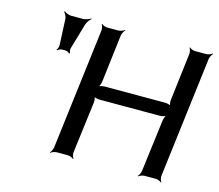

<svg xmlns="http://www.w3.org/2000/svg" viewBox="-98 -797 1064 933"><g transform="rotate(15 434.0 -330.5)"><path d="M778 -20 853 -629C854 -638 862 -653 868 -658L866 -660C860 -655 845 -649 836 -649H779C770 -649 755 -655 751 -660L749 -658C753 -653 757 -638 756 -629L727 -389C726 -380 728 -363 732 -358L734 -360C730 -365 713 -369 704 -369H399C390 -369 373 -365 367 -360L369 -358C375 -363 381 -380 382 -389L411 -629C412 -638 420 -653 426 -658L424 -660C418 -655 403 -649 394 -649H337C328 -649 313 -655 309 -660L307 -658C311 -653 315 -638 314 -629L239 -20C238 -11 231 4 225 9L227 11C232 6 248 0 257 0H314C323 0 337 6 342 11L344 9C340 4 335 -11 336 -20L369 -281C370 -290 368 -307 363 -312L361 -310C365 -305 382 -301 391 -301H696C705 -301 722 -305 728 -310L726 -312C721 -307 715 -290 714 -281L681 -20C680 -11 673 4 667 9L669 11C674 6 690 0 699 0H756C765 0 779 6 784 11L786 9C782 4 777 -11 778 -20ZM192 -506 230 -636C234 -648 245 -663 253 -669L252 -672C244 -666 225 -659 213 -659H153C141 -659 124 -666 118 -672L115 -669C121 -663 130 -648 130 -636L136 -506C136 -498 132 -486 127 -482L131 -479C134 -484 147 -489 154 -489H170C177 -489 188 -484 191 -479L195 -482C192 -486 190 -498 192 -506Z"/></g></svg>

Font: Gamestation Storm Oblique 
Style: Italic
Weight: 400
Designer: Jonas Hecksher
Foundry: Jonas Hecksher, Playtypeª, e-types AS
Version: Version 1.003